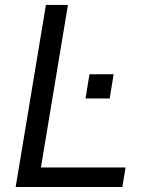

<svg xmlns="http://www.w3.org/2000/svg" viewBox="-20 -747 602 767"><path d="M42.6 0H468.8L481.5 -78.1H143.5L251.4 -727.3H163.4ZM337.4 -450.3 321.7 -353.7H418.3L433.9 -450.3Z"/></svg>

Font: TID UI
Style: Italic
Weight: 400
Italic angle: -9.39999°
Designer: The TID Project Authors
Foundry: Bakken & Bæck
Version: Version 1.001;hotconv 1.0.109;makeotfexe 2.5.65596